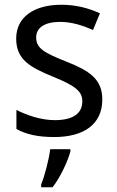

<svg xmlns="http://www.w3.org/2000/svg" viewBox="-20 -566 492 807"><path d="M410 -148C410 -234 355 -269 259 -307C163 -345 132 -364 132 -409C132 -449 167 -474 233 -474C281 -474 328 -459 371 -440L400 -510C352 -532 299 -546 238 -546C124 -546 48 -495 48 -404C48 -316 105 -284 202 -244C301 -204 326 -180 326 -140C326 -92 291 -61 210 -61C151 -61 90 -83 49 -104V-24C88 -2 137 10 208 10C333 10 410 -44 410 -148ZM276 61H191C186 104 167 176 153 209V221H201C235 178 267 106 276 70Z"/></svg>

Font: Noto Sans Thai
Style: Regular
Weight: 400
Designer: Monotype Design Team
Foundry: Monotype Imaging Inc.
Version: Version 1.901